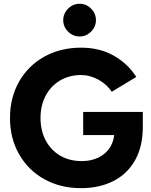

<svg xmlns="http://www.w3.org/2000/svg" viewBox="-20 -967 785 999"><path d="M32 -353.2Q32 -459 79.2 -542.2Q126.4 -625.4 210.4 -672.2Q294.4 -719 401.8 -719Q498.4 -719 571.5 -677.7Q644.6 -636.4 689.2 -566.8L561.4 -489.4Q537 -527.6 492.7 -552.1Q448.4 -576.6 401.8 -576.6Q340.6 -576.6 292.4 -548.1Q244.2 -519.6 217.5 -468.8Q190.8 -418 190.8 -353.2Q190.8 -288 217.6 -236.9Q244.4 -185.8 292.9 -157.3Q341.4 -128.8 405.8 -128.8Q454.4 -128.8 493.1 -147.7Q531.8 -166.6 553.3 -201.4Q574.8 -236.2 574.8 -280.4L723 -305.2Q723 -204.6 682.7 -133.1Q642.4 -61.6 569.5 -24.8Q496.6 12 401.8 12Q294.4 12 210.4 -34.8Q126.4 -81.6 79.2 -164.6Q32 -247.6 32 -353.2ZM412.8 -384.6H723V-292.4L637 -264.4H412.8ZM309 -862.1Q309 -896.6 334.4 -922Q359.8 -947.4 394.3 -947.4Q428.8 -947.4 454 -922Q479.2 -896.7 479.2 -862.2Q479.2 -827.8 454 -802.5Q428.8 -777.2 394.3 -777.2Q359.8 -777.2 334.4 -802.4Q309 -827.6 309 -862.1Z"/></svg>

Font: 寒蝉端黑体 Light
Style: Regular
Weight: 300
Designer: ChillDuanSans {Warren2060}; 
Source Han Sans {Ryoko NISHIZUKA 西塚涼子 (kana, bopomofo & ideographs); Paul D. Hunt (Latin, G
Foundry: ChillType&Adobe
Version: Version 1.300;Glyphs 3.3 (3306)